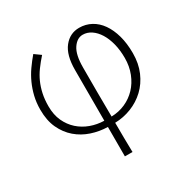

<svg xmlns="http://www.w3.org/2000/svg" viewBox="-152 -637 951 961"><g transform="rotate(-30 323.5 -156.5)"><path d="M302 180V10Q254 9 209 -6Q164 -21 129 -51Q94 -81 73 -126Q52 -171 52 -233Q52 -274 60.5 -309.5Q69 -345 83.5 -377Q98 -409 118 -437.5Q138 -466 161 -493L197 -467Q173 -440 154 -414Q135 -388 122.5 -360Q110 -332 103 -299.5Q96 -267 96 -228Q96 -179 113 -142Q130 -105 158.5 -79.5Q187 -54 224 -40.5Q261 -27 302 -26V-319Q302 -405 336.5 -448.5Q371 -492 425 -492Q462 -492 493.5 -475Q525 -458 547.5 -426Q570 -394 582.5 -349Q595 -304 595 -248Q595 -188 574.5 -140.5Q554 -93 519 -60Q484 -27 438.5 -9Q393 9 344 10Q344 53 344.5 95Q345 137 346 180ZM343 -310Q343 -239 343 -168.5Q343 -98 344 -26Q387 -27 424 -43.5Q461 -60 488.5 -89Q516 -118 532 -158.5Q548 -199 548 -247Q548 -292 538.5 -329.5Q529 -367 512 -394.5Q495 -422 472 -437.5Q449 -453 423 -453Q390 -453 366.5 -418Q343 -383 343 -310Z"/></g></svg>

Font: Giro Light
Style: Regular
Weight: 300
Designer: Paul D. Hunt
Foundry: Adobe Systems Incorporated
Version: Version 1.000;PS 1.0;hotconv 1.0.88;makeotf.lib2.5.647800